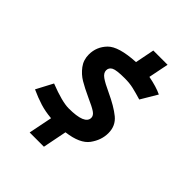

<svg xmlns="http://www.w3.org/2000/svg" viewBox="-171 -623 762 762"><g transform="rotate(45 210.5 -241.5)"><path d="M235 -287Q289 -262 319 -237.5Q349 -213 349 -172Q349 -133 323.5 -98Q298 -63 226 -54L206 47H126L146 -53Q111 -56 82 -65Q53 -74 20 -89L57 -159Q131 -130 168 -130Q258 -130 258 -167Q258 -180 243 -190Q228 -200 194 -215Q155 -233 131.5 -247Q108 -261 90.5 -284Q73 -307 73 -338Q73 -381 103.5 -412.5Q134 -444 227 -449L243 -530H323L306 -445Q353 -436 382 -422L341 -353Q311 -362 289.5 -367Q268 -372 241 -372Q194 -372 180 -364.5Q166 -357 166 -342Q166 -327 183 -315Q200 -303 235 -287Z"/></g></svg>

Font: Cambay Devanagari
Style: Bold Italic
Weight: 700
Designer: Pooja Saxena
Foundry: Pooja Saxena
Version: Version 1.005;PS 001.005;hotconv 1.0.70;makeotf.lib2.5.58329